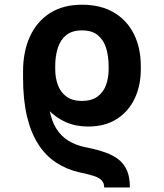

<svg xmlns="http://www.w3.org/2000/svg" viewBox="-20 -573 704 825"><path d="M538.1 232.4H427.7Q427.7 213.4 416.7 201.9Q405.8 190.4 382.8 182.9Q359.9 175.3 323.2 168Q266.6 155.3 221.4 125.7Q176.3 96.2 144.5 46.9Q112.8 -2.4 95.9 -73.2Q79.1 -144 79.1 -237.8V-268.1L187.5 -253.4V-223.1Q184.1 -154.3 192.4 -104.5Q200.7 -54.7 221.2 -21.5Q241.7 11.7 273.2 31.2Q304.7 50.8 347.2 59.6Q397 69.3 433.1 82.3Q469.2 95.2 492.4 114.7Q515.6 134.3 526.9 162.6Q538.1 190.9 538.1 232.4ZM358.4 -29.3Q306.2 -29.3 262.9 -48.1Q219.7 -66.9 185.1 -104.2Q150.4 -141.6 122.1 -195.3Q114.3 -211.4 104 -221.7Q93.8 -231.9 86.4 -240Q79.1 -248 79.1 -256.3V-266.1Q79.1 -351.6 108.6 -416Q138.2 -480.5 194.6 -516.6Q251 -552.7 332 -552.7Q413.1 -552.7 469.5 -519.3Q525.9 -485.8 555.4 -426.5Q585 -367.2 585 -289.1V-274.9Q585 -205.1 558.6 -149.4Q532.2 -93.8 481.7 -61.5Q431.2 -29.3 358.4 -29.3ZM332 -139.2Q374 -139.6 399.4 -158.4Q424.8 -177.2 435.8 -208.3Q446.8 -239.3 446.8 -274.9V-289.1Q446.8 -330.6 436.3 -365.5Q425.8 -400.4 400.9 -421.4Q376 -442.4 332 -442.4Q289.6 -442.4 264.4 -421.9Q239.3 -401.4 228.3 -366.7Q217.3 -332 217.3 -289.1V-274.9Q217.3 -239.3 228.5 -208.3Q239.7 -177.2 264.9 -158.4Q290 -139.6 332 -139.2Z"/></svg>

Font: Inter Cardless
Style: Bold
Weight: 700
Designer: Rasmus Andersson
Foundry: rsms
Version: Version 4.001;git-9221beed3